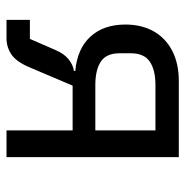

<svg xmlns="http://www.w3.org/2000/svg" viewBox="-10 -546 556 575"><g transform="rotate(90 267.5 -258.0)"><path d="M39 0V-70H96L129 -146Q140 -172 156.5 -185.5Q173 -199 192 -202V-206Q125 -212 89 -251.5Q53 -291 53 -356Q53 -405 73.5 -441Q94 -477 132 -496.5Q170 -516 222 -516H450V0H370V-198H236L182 -71Q165 -30 143 -15Q121 0 94 0ZM234 -266H370V-446H234Q189 -446 164 -429Q139 -412 139 -372V-339Q139 -299 164 -282.5Q189 -266 234 -266Z"/></g></svg>

Font: IBM Plex Sans Var
Style: Regular
Weight: 400
Designer: Mike Abbink, Paul van der Laan, Pieter van Rosmalen
Foundry: Bold Monday
Version: Version 3.000